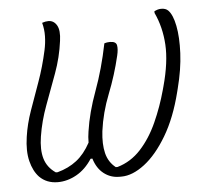

<svg xmlns="http://www.w3.org/2000/svg" viewBox="-44 -585 688 638"><g transform="rotate(-5 300.0 -266.0)"><path d="M118 -526Q129 -530 139 -530Q157 -530 167 -513Q177 -496 172 -461Q165 -407 146 -355Q127 -303 108 -252Q89 -201 81 -150Q74 -106 83 -76Q92 -46 120 -27H126Q163 -37 190 -58Q217 -79 237 -116Q237 -135 240 -153Q249 -215 275 -285.5Q301 -356 318 -440Q324 -442 329 -442.5Q334 -443 337 -443Q357 -443 359.5 -430Q362 -417 357 -396Q342 -332 318 -271.5Q294 -211 286 -150Q281 -107 288.5 -76.5Q296 -46 320 -27H326Q371 -40 404 -76Q437 -112 460 -163Q483 -214 498 -269L501 -280Q523 -360 519.5 -418.5Q516 -477 493 -526V-532Q497 -534 503 -536Q509 -538 516 -538Q531 -538 539 -530Q554 -515 561.5 -477Q569 -439 566.5 -385.5Q564 -332 548 -270L545 -258Q524 -174 489 -115Q454 -56 413.5 -25Q373 6 336 6H329Q300 6 277.5 -11.5Q255 -29 245 -62H239Q217 -28 186.5 -11Q156 6 124 6Q87 6 63 -18Q44 -38 35.5 -72Q27 -106 34 -153Q40 -195 55.5 -239Q71 -283 88.5 -331.5Q106 -380 118 -435Q123 -458 123.5 -481Q124 -504 118 -526Z"/></g></svg>

Font: Recursive Mn Csl St Lt
Style: Italic
Weight: 300
Italic angle: -15°
Monospace: yes
Version: Version 1.079;hotconv 1.0.112;makeotfexe 2.5.65598; ttfautoh